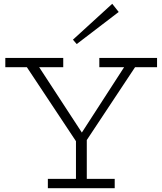

<svg xmlns="http://www.w3.org/2000/svg" viewBox="-20 -991 854 1011"><path d="M389 -234 107 -659H172L411 -293L647 -658H705L424 -234ZM232 0V-49H584V0ZM380 -12V-281H437V-12ZM8 -637V-686H313V-637ZM503 -637V-686H807V-637ZM384 -759 364 -782 571 -971 605 -928Z"/></svg>

Font: BioRhyme Light
Style: Regular
Weight: 300
Designer: Aoife Mooney
Foundry: Aoife Mooney Type
Version: Version 1.600;gftools[0.9.33]